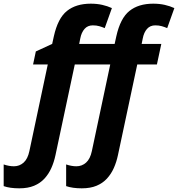

<svg xmlns="http://www.w3.org/2000/svg" viewBox="-127 -785 969 1045"><path d="M-51 120Q-21 120 1.5 100Q24 80 33 37L133 -434H53L68 -505L157 -546L166 -587Q188 -686 237.5 -725.5Q287 -765 367 -765Q401 -765 429.5 -758.5Q458 -752 482 -741L443 -632Q429 -638 413.5 -642.5Q398 -647 378 -647Q350 -647 333 -627.5Q316 -608 310 -576L304 -546H497L506 -587Q528 -686 577.5 -725.5Q627 -765 707 -765Q741 -765 769.5 -758.5Q798 -752 822 -741L783 -632Q769 -638 753.5 -642.5Q738 -647 718 -647Q690 -647 673 -627.5Q656 -608 650 -576L644 -546H751L727 -434H620L515 59Q507 97 492.5 129.5Q478 162 455 187Q432 212 398.5 226Q365 240 318 240Q268 240 233 228V110Q262 120 289 120Q319 120 341.5 100Q364 80 373 37L473 -434H280L175 59Q167 97 152.5 129.5Q138 162 115 187Q92 212 58.5 226Q25 240 -22 240Q-73 240 -107 228V110Q-78 120 -51 120Z"/></svg>

Font: BC Sans
Style: Bold Italic
Weight: 700
Italic angle: -12°
Designer: Monotype Design Team
Province of B.C.
Foundry: Monotype Imaging Inc.
Version: Version 2.000;GOOG;noto-source:20170915:90ef993387c0